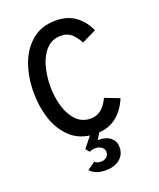

<svg xmlns="http://www.w3.org/2000/svg" viewBox="-170 -814 955 1156"><g transform="rotate(-20 308.0 -236.5)"><path d="M345 11 321 51Q376 51 403 75Q430 99 430 136Q430 182 396 210.5Q362 239 305 239Q240 239 206 202L257 166Q268 180 296 180Q318 180 332 167.5Q346 155 346 135Q346 117 330 104.5Q314 92 291 92Q269 92 252 101L232 77L286 9Q207 -2 155.5 -55Q104 -108 80 -185Q56 -262 56 -350Q56 -444 84.5 -526Q113 -608 174 -660Q235 -712 326 -712Q405 -712 455.5 -673.5Q506 -635 531 -576L439 -531Q417 -572 391.5 -593.5Q366 -615 326 -615Q269 -615 232.5 -576Q196 -537 179.5 -476.5Q163 -416 163 -350Q163 -281 181 -220.5Q199 -160 235.5 -122.5Q272 -85 326 -85Q367 -85 395 -108.5Q423 -132 443 -175L536 -139Q510 -75 462.5 -34.5Q415 6 345 11Z"/></g></svg>

Font: Overpass Mono Light
Style: Bold
Weight: 600
Monospace: yes
Designer: Delve Withrington, Dave Bailey
Foundry: Delve Fonts
Version: Version 1.000;DELV;Overpass